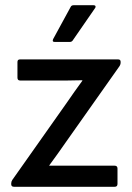

<svg xmlns="http://www.w3.org/2000/svg" viewBox="-20 -717 507 737"><path d="M34 0Q23 0 23 -10V-12Q23 -20 27 -26L238 -325Q252 -345 266.5 -366Q281 -387 296 -407V-409Q268 -408 240.5 -408Q213 -408 185 -408H57Q47 -408 47 -419V-479Q47 -489 57 -489H433Q443 -489 443 -480V-477Q443 -469 438 -462L234 -173Q218 -150 202 -127.5Q186 -105 169 -82V-81Q196 -81 220.5 -81Q245 -81 271 -81H420Q431 -81 431 -70V-11Q431 0 420 0ZM190 -556Q179 -556 184 -567L251 -690Q254 -697 263 -697H339Q345 -697 346.5 -693.5Q348 -690 345 -686L260 -563Q256 -556 248 -556Z"/></svg>

Font: Sofia Sans Medium
Style: Regular
Weight: 500
Designer: Botio Nikoltchev, Ani Petrova
Foundry: lettersoup
Version: Version 4.101; ttfautohint (v1.8.4.7-5d5b)